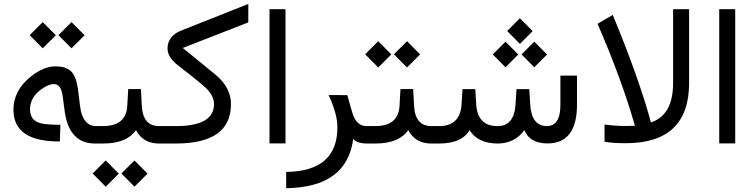

<svg xmlns="http://www.w3.org/2000/svg" viewBox="-20 -740 3891 990"><path d="M479.5 -89.8H474.1C436.4 -89.8 410.8 -114.7 397.5 -164.6C395.2 -173 390.5 -208.3 383.3 -270.5C378.7 -311.5 369.3 -342.1 355 -362.3C338.4 -386.1 308.6 -397.9 265.6 -397.9C225.6 -397.9 183.8 -380.7 140.1 -346.2C79.6 -298.3 49.3 -241.2 49.3 -174.8C49.3 -105.5 80.7 -58.1 143.6 -32.7C181.3 -17.7 229.7 -10.3 288.6 -10.3L291.5 -96.2C261.9 -96.5 235.8 -97.8 213.4 -100.1C160.6 -105.3 134.4 -130.9 134.8 -176.8C135.1 -222.3 159 -259.6 206.5 -288.6C226.4 -300.6 243.3 -306.6 257.3 -306.6C282.1 -306.6 297.2 -286.8 302.7 -247.1L313 -169.9C327.6 -56.6 379.9 0 469.7 0H479.5C486 0 489.3 -14.3 489.3 -43V-54.7C489.3 -78.1 486 -89.8 479.5 -89.8ZM281.3 -558.7 348.7 -490.8 416.1 -558.2 348.7 -626.1ZM133 -558.7 200.4 -490.8 267.8 -558.2 200.4 -626.1Z M606 154.7 673.4 222.6 740.8 155.2 673.4 87.3ZM457.7 154.7 525.1 222.6 592.5 155.2 525.1 87.3ZM814.5 -43V-47.9C814.5 -75.8 811.2 -89.8 804.7 -89.8H800.8C745.1 -89.8 715.3 -124 711.4 -192.4L706.5 -280.8H641.1L636.2 -193.4C632.3 -124.3 590.2 -89.8 509.8 -89.8H471.2C446.1 -89.8 433.6 -77.3 433.6 -52.2V-43C433.6 -14.3 446.1 0 471.2 0H512.2C592.6 0 648.9 -22.9 681.2 -68.8C705.6 -22.9 745.1 0 799.8 0H804.7C811.2 0 814.5 -14.3 814.5 -43Z M886.7 0C1074.9 0 1169.6 -66.7 1170.9 -200.2C1171.9 -259.1 1144.7 -311.2 1089.4 -356.4L922.4 -492.7L1260.3 -624.5V-719.7L912.1 -581.5C891 -573.1 874.2 -560.9 861.8 -544.9C849.8 -529 843.8 -510.7 843.8 -490.2C843.8 -460 861.8 -430.8 897.9 -402.8C979.7 -339.7 1028.3 -300.1 1043.9 -284.2C1070.3 -257.8 1083.5 -230.6 1083.5 -202.6C1083.2 -127.4 1017.4 -89.8 886.2 -89.8H797.4C772 -89.8 759.3 -77.3 759.3 -52.2V-43C759.3 -14.3 772 0 797.4 0Z M1369.6 -692.4V-0.5H1452.1V-692.4Z M1801.3 -24.4C1813.3 -8.1 1837.9 0 1875 0H1883.3C1889.8 0 1893.1 -14.3 1893.1 -43V-54.7C1893.1 -78.1 1889.8 -89.8 1883.3 -89.8H1869.6C1833.8 -89.8 1809.1 -114.1 1795.4 -162.6L1771 -249.5L1674.3 -250C1704.6 -185.2 1719.7 -129.9 1719.7 -84C1720.1 67.4 1632 144.2 1455.6 146.5V230.5C1664.6 227.5 1779.8 142.6 1801.3 -24.4Z M2218.3 -43V-47.9C2218.3 -75.8 2215 -89.8 2208.5 -89.8H2204.6C2148.9 -89.8 2119.1 -124 2115.2 -192.4L2110.4 -280.8H2044.9L2040 -193.4C2036.1 -124.3 1994 -89.8 1913.6 -89.8H1875C1849.9 -89.8 1837.4 -77.3 1837.4 -52.2V-43C1837.4 -14.3 1849.9 0 1875 0H1916C1996.4 0 2052.7 -22.9 2085 -68.8C2109.4 -22.9 2148.9 0 2203.6 0H2208.5C2215 0 2218.3 -14.3 2218.3 -43ZM2011.3 -460.1 2078.7 -392.1 2146.1 -459.5 2078.7 -527.5ZM1862.9 -460.1 1930.3 -392.1 1997.7 -459.5 1930.3 -527.5Z M2595 -580.1 2660.8 -513.7 2726.6 -579.6 2660.8 -645.9ZM2669.1 -459.4 2735 -393.1 2800.8 -458.9 2735 -525.2ZM2520.8 -459.4 2586.6 -393.1 2652.4 -458.9 2586.6 -525.2ZM2802.7 -0.5C2904.3 -0.5 2955.1 -67.1 2955.1 -200.2V-350.1H2869.6V-199.7C2869.6 -126.5 2846.4 -89.8 2799.8 -89.8C2747.1 -90.2 2718.4 -127.4 2713.9 -201.7L2709 -280.3H2643.1L2638.2 -201.7C2633.6 -127.1 2602.7 -89.8 2545.4 -89.8C2476.7 -89.8 2440.1 -127.1 2435.5 -201.7L2430.7 -280.3H2364.7L2359.9 -202.1C2355.3 -127.3 2316.7 -89.8 2244.1 -89.8H2201.2C2175.8 -89.8 2163.1 -77.3 2163.1 -52.2V-43C2163.1 -14.3 2175.8 0 2201.2 0H2243.2C2322.3 0 2374.8 -22.9 2400.9 -68.8C2430.2 -23.3 2478 -0.3 2544.4 0C2604.3 0 2650.7 -22.9 2683.6 -68.8C2702.8 -23.3 2742.5 -0.5 2802.7 -0.5Z M3139.6 -663.1 3061 -617.2C3142.4 -430.7 3206.7 -255.5 3253.9 -91.8C3204.1 -88.5 3151.9 -90.5 3097.2 -97.7V-9.3C3124.8 -4.1 3161.1 -1.5 3206.1 -1.5C3424.2 -1.5 3533.2 -105 3533.2 -312V-692.4H3450.7V-312.5C3450.7 -201.5 3412.6 -133.6 3336.4 -108.9C3296.4 -257.6 3230.8 -442.4 3139.6 -663.1Z M3688.5 -692.4V-0.5H3771V-692.4Z"/></svg>

Font: Dirooz FD
Style: FD
Weight: 400
Foundry: DejaVu fonts team - Redesigned by Saber Rastikerdar
Version: Version 0.2.1